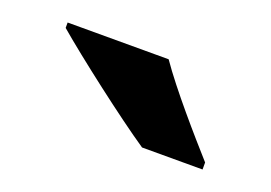

<svg xmlns="http://www.w3.org/2000/svg" viewBox="-41 -853 471 334"><g transform="rotate(20 194.0 -686.0)"><path d="M227 -766H40V-756C83 -719 184 -641 236 -606H348V-619C315 -656 258 -721 227 -766Z"/></g></svg>

Font: Noto Sans Arabic UI XBd
Style: Regular
Weight: 800
Designer: Monotype Design Team, Nadine Chahine and Nizar Qandah
Foundry: Monotype Imaging Inc.
Version: Version 2.010